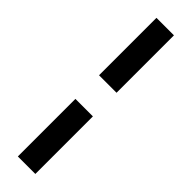

<svg xmlns="http://www.w3.org/2000/svg" viewBox="-315 -715 908 908"><g transform="rotate(45 138.5 -261.5)"><path d="M80 -341V-725H197V-341ZM80 202V-183H197V202Z"/></g></svg>

Font: Archivo SemiExpanded ExtraBold
Style: Regular
Weight: 800
Width: 6
Designer: Hector Gatti
Foundry: Omnibus-Type
Version: Version 2.001; ttfautohint (v1.8.3)